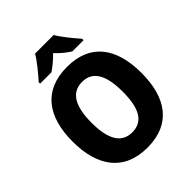

<svg xmlns="http://www.w3.org/2000/svg" viewBox="-254 -1172 1237 1237"><g transform="rotate(-45 364.0 -553.5)"><path d="M449 -1024H280C256 -982 200 -914 166 -877V-864H269C298 -883 331 -910 364 -944C395 -910 430 -883 460 -864H562V-877C526 -918 475 -979 449 -1024ZM677 -451C677 -677 579 -818 365 -818C152 -818 50 -680 50 -452C50 -226 151 -83 364 -83C579 -83 677 -226 677 -451ZM222 -451C222 -597 265 -681 365 -681C464 -681 506 -599 506 -451C506 -303 465 -222 364 -222C265 -222 222 -305 222 -451Z"/></g></svg>

Font: Noto Sans Kannada UI SemiCondensed ExtraBold
Style: Regular
Weight: 800
Width: 4
Designer: Jelle Bosma - Monotype Design Team
Foundry: Monotype Imaging Inc.
Version: Version 2.005